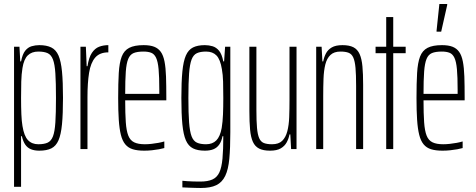

<svg xmlns="http://www.w3.org/2000/svg" viewBox="-20 -743 2374 957"><path d="M50 188V-510H77L81 -437H85Q92 -473 105.5 -490Q119 -507 137.5 -512.5Q156 -518 176 -518Q212 -518 235.5 -506.5Q259 -495 271.5 -466.5Q284 -438 289 -386.5Q294 -335 294 -255Q294 -175 289 -123.5Q284 -72 271.5 -43.5Q259 -15 236 -3.5Q213 8 176 8Q152 8 134.5 1Q117 -6 106 -22Q95 -38 89 -64H85V188ZM171 -24Q200 -24 217.5 -32Q235 -40 244 -63.5Q253 -87 256 -133Q259 -179 259 -255Q259 -331 256 -377Q253 -423 244 -446.5Q235 -470 217.5 -478Q200 -486 171 -486Q138 -486 118.5 -467Q99 -448 92 -404Q87 -373 86 -336.5Q85 -300 85 -255Q85 -209 86.5 -173.5Q88 -138 92 -115Q100 -65 119.5 -44.5Q139 -24 171 -24Z M381 0V-510H408L412 -413H416Q423 -457 438 -479.5Q453 -502 474 -510Q495 -518 520 -518V-482Q477 -482 454.5 -456Q432 -430 424 -380Q416 -330 416 -259V0Z M699 8Q665 8 642 1Q619 -6 604.5 -23.5Q590 -41 582.5 -71Q575 -101 572 -146Q569 -191 569 -254Q569 -329 572 -379.5Q575 -430 586.5 -460.5Q598 -491 624 -504.5Q650 -518 696 -518Q728 -518 748.5 -510Q769 -502 781.5 -484.5Q794 -467 800 -436.5Q806 -406 807.5 -361.5Q809 -317 809 -256V-243H604Q604 -177 607 -134Q610 -91 619.5 -67Q629 -43 649 -33.5Q669 -24 702 -24Q718 -24 735.5 -26Q753 -28 769.5 -31Q786 -34 799 -38V-5Q789 -2 772.5 1Q756 4 737 6Q718 8 699 8ZM774 -255V-296Q774 -360 770.5 -398Q767 -436 758 -455Q749 -474 733.5 -480Q718 -486 695 -486Q664 -486 646 -478.5Q628 -471 619 -449Q610 -427 607 -385.5Q604 -344 604 -275H794Z M981 194Q969 194 954 193.5Q939 193 923 192.5Q907 192 889 191V158Q898 159 912 160Q926 161 943.5 161.5Q961 162 978 162Q1016 162 1039 151.5Q1062 141 1073.5 116Q1085 91 1089 47Q1093 3 1093 -63V-64H1089Q1084 -38 1072.5 -22Q1061 -6 1043.5 1Q1026 8 1001 8Q965 8 942 -3.5Q919 -15 906.5 -43.5Q894 -72 889 -123.5Q884 -175 884 -255Q884 -335 889 -386.5Q894 -438 906.5 -466.5Q919 -495 942 -506.5Q965 -518 1001 -518Q1021 -518 1039.5 -512.5Q1058 -507 1072 -490Q1086 -473 1093 -437H1097L1102 -510H1128V-84Q1128 -5 1123 48.5Q1118 102 1102.5 134Q1087 166 1058 180Q1029 194 981 194ZM1007 -24Q1039 -24 1058 -43Q1077 -62 1085 -105Q1090 -136 1091.5 -172.5Q1093 -209 1093 -255Q1093 -300 1092 -335.5Q1091 -371 1086 -398Q1078 -447 1059 -466.5Q1040 -486 1007 -486Q979 -486 961.5 -478Q944 -470 935 -446.5Q926 -423 922.5 -377Q919 -331 919 -255Q919 -179 922.5 -133Q926 -87 935 -63.5Q944 -40 961.5 -32Q979 -24 1007 -24Z M1326 8Q1292 8 1271.5 -2.5Q1251 -13 1240.5 -36Q1230 -59 1226.5 -97Q1223 -135 1223 -190V-510H1258V-195Q1258 -140 1261 -106Q1264 -72 1272 -54Q1280 -36 1295.5 -30Q1311 -24 1336 -24Q1369 -24 1386.5 -41Q1404 -58 1412 -88.5Q1420 -119 1421.5 -159.5Q1423 -200 1423 -246V-510H1458V0H1431L1427 -73H1423Q1419 -52 1409 -33.5Q1399 -15 1379.5 -3.5Q1360 8 1326 8Z M1556 0V-510H1583L1587 -437H1591Q1595 -458 1604.5 -476.5Q1614 -495 1633.5 -506.5Q1653 -518 1687 -518Q1721 -518 1741.5 -507.5Q1762 -497 1772.5 -473.5Q1783 -450 1786.5 -412Q1790 -374 1790 -320V0H1755V-315Q1755 -371 1752 -404.5Q1749 -438 1741 -456Q1733 -474 1717.5 -480Q1702 -486 1677 -486Q1645 -486 1627 -469Q1609 -452 1601.5 -421.5Q1594 -391 1592.5 -350.5Q1591 -310 1591 -264V0Z M1905 0V-478H1852V-510H1905V-658H1940V-510H2002V-478H1940V0Z M2186 8Q2152 8 2129 1Q2106 -6 2091.5 -23.5Q2077 -41 2069.5 -71Q2062 -101 2059 -146Q2056 -191 2056 -254Q2056 -329 2059 -379.5Q2062 -430 2073.5 -460.5Q2085 -491 2111 -504.5Q2137 -518 2183 -518Q2215 -518 2235.5 -510Q2256 -502 2268.5 -484.5Q2281 -467 2287 -436.5Q2293 -406 2294.5 -361.5Q2296 -317 2296 -256V-243H2091Q2091 -177 2094 -134Q2097 -91 2106.5 -67Q2116 -43 2136 -33.5Q2156 -24 2189 -24Q2205 -24 2222.5 -26Q2240 -28 2256.5 -31Q2273 -34 2286 -38V-5Q2276 -2 2259.5 1Q2243 4 2224 6Q2205 8 2186 8ZM2261 -255V-296Q2261 -360 2257.5 -398Q2254 -436 2245 -455Q2236 -474 2220.5 -480Q2205 -486 2182 -486Q2151 -486 2133 -478.5Q2115 -471 2106 -449Q2097 -427 2094 -385.5Q2091 -344 2091 -275H2281ZM2156 -585V-590L2170 -723H2209V-718L2179 -585Z"/></svg>

Font: Saira UltraCondensed Thin
Style: Regular
Weight: 250
Width: 1
Designer: Hector Gatti with collaboration of the Omnibus-Type team
Foundry: Omnibus-Type
Version: Version 1.101